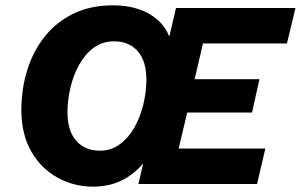

<svg xmlns="http://www.w3.org/2000/svg" viewBox="-20 -690 1128 720"><path d="M329 10Q258 10 196.5 -23.5Q135 -57 98 -120.5Q61 -184 60 -275Q60 -357 82.5 -428.5Q105 -500 149 -554.5Q193 -609 257 -639.5Q321 -670 403 -670Q457 -670 499 -656Q541 -642 570.5 -616Q600 -590 615 -553L640 -660H1088L1056 -527H741L710 -393H953L925 -268H682L650 -133H975L944 0H499L517 -77Q480 -34 433.5 -12Q387 10 329 10ZM355 -125Q397 -125 429.5 -149Q462 -173 484 -212Q506 -251 517.5 -298.5Q529 -346 529 -392Q529 -438 514.5 -469.5Q500 -501 473 -518Q446 -535 407 -535Q364 -535 331.5 -511Q299 -487 277 -447.5Q255 -408 244 -361Q233 -314 233 -268Q233 -223 247.5 -191Q262 -159 289.5 -142Q317 -125 355 -125Z"/></svg>

Font: Kantumruy Pro
Style: Italic
Weight: 400
Italic angle: -13°
Designer: Sovichet Tep
Foundry: Sovichet Tep
Version: Version 1.002